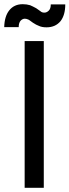

<svg xmlns="http://www.w3.org/2000/svg" viewBox="-40 -892 330 912"><path d="M168 0H77.1V-696.8H168ZM-20 -763.2Q-18.6 -814.5 3.9 -842.8Q27.3 -872.1 67.9 -872.1Q86.9 -872.1 103 -867.2Q114.7 -862.3 131.8 -853L151.9 -838.9Q158.7 -832 170.9 -832Q182.1 -832 191.9 -841.8Q201.2 -851.1 201.2 -871.1H270Q270 -819.8 247.1 -791Q222.7 -762.2 181.2 -762.2Q158.7 -762.2 145 -769Q132.3 -773.4 116.2 -784.2L97.2 -797.9Q86.4 -803.2 78.1 -803.2Q67.4 -803.2 58.1 -793.9Q48.8 -783.2 48.8 -763.2Z"/></svg>

Font: PoppinsZ
Style: Regular
Weight: 400
Designer: Ninad Kale (Devanagari), Jonny Pinhorn (Latin)
Foundry: Indian Type Foundry
Version: Version 3.002;FEAKit 1.0